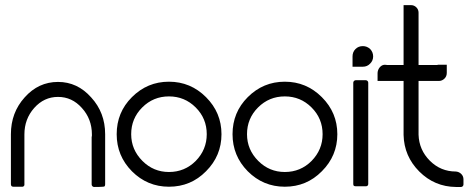

<svg xmlns="http://www.w3.org/2000/svg" viewBox="-20 -744 1864 764"><path d="M398.4 -210Q398.4 -143.6 398.4 -10.7Q398.4 -5.9 396.5 -2.9Q393.6 -1 389.6 -1Q377.9 0 354.5 0Q350.6 0 347.7 -2.9Q344.7 -5.9 344.7 -9.8Q344.7 -27.3 344.7 -63.5Q344.7 -63.5 344.7 -63.5Q344.7 -63.5 344.7 -63.5Q344.7 -108.4 344.7 -197.3Q344.7 -197.3 344.7 -197.3Q344.7 -198.2 344.7 -198.2Q345.7 -201.2 345.7 -204.1Q345.7 -206.1 345.7 -209Q345.7 -270.5 305.7 -314.5Q266.6 -358.4 210.9 -358.4Q155.3 -358.4 116.2 -314.5Q77.1 -270.5 77.1 -209Q77.1 -197.3 77.1 -178.7Q77.1 -159.2 77.1 -139.6Q77.1 -109.4 77.1 -84Q77.1 -59.6 77.1 -59.6Q77.1 -42 77.1 -6.8Q75.2 -3.9 73.2 -2Q71.3 -1 68.4 -1Q56.6 -1 33.2 -1Q29.3 -1 26.4 -2.9Q23.4 -5.9 23.4 -10.7Q23.4 -77.1 23.4 -210Q23.4 -295.9 78.1 -356.4Q132.8 -418 210.9 -418Q288.1 -418 342.8 -356.4Q398.4 -295.9 398.4 -210Z M652.3 -1Q566.4 -1 504.9 -62.5Q444.3 -124 444.3 -210Q444.3 -296.9 504.9 -357.4Q566.4 -418.9 652.3 -418.9Q738.3 -418.9 799.8 -357.4Q861.3 -295.9 861.3 -210Q861.3 -124 799.8 -62.5Q739.3 -1 652.3 -1ZM652.3 -360.4Q589.8 -360.4 545.9 -316.4Q502 -272.5 502 -210Q502 -148.4 546.9 -103.5Q590.8 -59.6 652.3 -59.6Q714.8 -59.6 758.8 -103.5Q802.7 -148.4 802.7 -210Q802.7 -272.5 758.8 -316.4Q714.8 -360.4 652.3 -360.4Z M1113.3 -1Q1027.3 -1 965.8 -62.5Q905.3 -124 905.3 -210Q905.3 -296.9 965.8 -357.4Q1027.3 -418.9 1113.3 -418.9Q1199.2 -418.9 1260.7 -357.4Q1322.3 -295.9 1322.3 -210Q1322.3 -124 1260.7 -62.5Q1200.2 -1 1113.3 -1ZM1113.3 -360.4Q1050.8 -360.4 1006.8 -316.4Q962.9 -272.5 962.9 -210Q962.9 -148.4 1007.8 -103.5Q1051.8 -59.6 1113.3 -59.6Q1175.8 -59.6 1219.7 -103.5Q1263.7 -148.4 1263.7 -210Q1263.7 -272.5 1219.7 -316.4Q1175.8 -360.4 1113.3 -360.4Z M1423.8 -478.5Q1416 -478.5 1399.4 -478.5Q1382.8 -478.5 1382.8 -478.5Q1382.8 -487.3 1382.8 -499Q1382.8 -510.7 1382.8 -519.5Q1382.8 -537.1 1394.5 -548.8Q1406.2 -560.5 1423.8 -560.5Q1440.4 -560.5 1453.1 -548.8Q1464.8 -536.1 1464.8 -519.5Q1464.8 -502.9 1453.1 -491.2Q1441.4 -478.5 1423.8 -478.5ZM1394.5 -2.9Q1390.6 -2.9 1387.7 -4.9Q1385.7 -7.8 1385.7 -11.7Q1385.7 -78.1 1385.7 -211.9Q1385.7 -279.3 1385.7 -415Q1385.7 -418.9 1388.7 -421.9Q1391.6 -424.8 1395.5 -424.8Q1409.2 -424.8 1435.5 -424.8Q1439.5 -424.8 1442.4 -421.9Q1445.3 -418.9 1445.3 -415Q1445.3 -384.8 1445.3 -323.2Q1445.3 -320.3 1445.3 -313.5Q1445.3 -313.5 1445.3 -313.5Q1445.3 -313.5 1445.3 -312.5Q1445.3 -242.2 1445.3 -100.6Q1445.3 -70.3 1445.3 -11.7Q1445.3 -7.8 1442.4 -4.9Q1440.4 -2.9 1436.5 -2.9Q1422.9 -2.9 1394.5 -2.9Z M1824.2 -30.3Q1824.2 -23.4 1824.2 -9.8Q1824.2 -5.9 1821.3 -2.9Q1818.4 0 1814.5 0Q1807.6 0 1793.9 0Q1709 -1 1648.4 -61.5Q1587.9 -122.1 1585.9 -207Q1585.9 -279.3 1585.9 -421.9Q1562.5 -421.9 1513.7 -421.9Q1511.7 -421.9 1507.8 -421.9Q1500 -421.9 1491.2 -421.9Q1482.4 -421.9 1482.4 -421.9Q1482.4 -432.6 1482.4 -452.1Q1482.4 -461.9 1487.3 -470.7Q1493.2 -480.5 1502 -484.4Q1506.8 -486.3 1511.7 -486.3Q1516.6 -486.3 1520.5 -485.4Q1542 -485.4 1585.9 -485.4Q1585.9 -554.7 1585.9 -693.4Q1605.5 -693.4 1645.5 -693.4Q1645.5 -624 1645.5 -485.4Q1669.9 -485.4 1719.7 -485.4Q1720.7 -485.4 1722.7 -486.3Q1724.6 -486.3 1726.6 -486.3Q1732.4 -486.3 1745.1 -486.3Q1757.8 -486.3 1757.8 -486.3Q1757.8 -479.5 1757.8 -470.7Q1757.8 -460.9 1757.8 -454.1Q1757.8 -440.4 1749 -431.6Q1739.3 -421.9 1726.6 -421.9Q1699.2 -421.9 1645.5 -421.9Q1645.5 -388.7 1645.5 -323.2Q1645.5 -319.3 1645.5 -312.5Q1645.5 -312.5 1645.5 -312.5Q1645.5 -312.5 1645.5 -311.5Q1645.5 -277.3 1645.5 -208Q1647.5 -147.5 1690.4 -104.5Q1733.4 -61.5 1793.9 -61.5Q1806.6 -60.5 1815.4 -51.8Q1824.2 -43 1824.2 -30.3ZM1645.5 -693.4Q1645.5 -680.7 1636.7 -671.9Q1627.9 -663.1 1615.2 -663.1Q1603.5 -663.1 1595.7 -670.9Q1586.9 -678.7 1585.9 -690.4Q1585.9 -701.2 1585.9 -723.6Q1595.7 -723.6 1615.2 -723.6Q1627.9 -723.6 1636.7 -714.8Q1645.5 -706.1 1645.5 -693.4Z"/></svg>

Font: Citrica
Style: Regular
Weight: 400
Designer: Mario Otalvaro
Version: Version 1.0